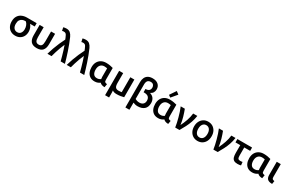

<svg xmlns="http://www.w3.org/2000/svg" viewBox="240 -2681 7194 4747"><g transform="rotate(30 3836.5 -308.0)"><path d="M298 13Q226 13 169.5 -19Q113 -51 81 -110.5Q49 -170 49 -251Q49 -345 87 -405Q125 -465 189 -493.5Q253 -522 331 -522H607V-427H473Q505 -392 524 -342Q543 -292 543 -239Q543 -163 512.5 -106.5Q482 -50 427 -18.5Q372 13 298 13ZM298 -87Q359 -87 393 -130Q427 -173 427 -244Q427 -300 407.5 -348.5Q388 -397 353 -427H329Q292 -427 255 -412Q218 -397 192.5 -359Q167 -321 167 -251Q167 -173 203 -130Q239 -87 298 -87Z M912 13Q796 13 744 -48Q692 -109 692 -224V-522H807V-237Q807 -156 832 -121.5Q857 -87 912 -87Q968 -87 993 -121.5Q1018 -156 1018 -237V-522H1133V-224Q1133 -109 1081 -48Q1029 13 912 13Z M1215 0Q1239 -87 1272.5 -180Q1306 -273 1344.5 -361.5Q1383 -450 1422 -524Q1417 -536 1412.5 -547.5Q1408 -559 1404 -569Q1388 -608 1374 -632.5Q1360 -657 1341.5 -667.5Q1323 -678 1294 -678Q1269 -678 1246 -670L1226 -762Q1240 -767 1262 -771.5Q1284 -776 1314 -776Q1383 -776 1423.5 -741Q1464 -706 1494 -641Q1530 -559 1562.5 -472.5Q1595 -386 1623.5 -301Q1652 -216 1675 -139Q1698 -62 1715 0H1593Q1578 -59 1558 -130.5Q1538 -202 1516 -273.5Q1494 -345 1472 -404Q1443 -341 1416.5 -268.5Q1390 -196 1368.5 -125.5Q1347 -55 1333 0Z M1766 0Q1790 -87 1823.5 -180Q1857 -273 1895.5 -361.5Q1934 -450 1973 -524Q1968 -536 1963.5 -547.5Q1959 -559 1955 -569Q1939 -608 1925 -632.5Q1911 -657 1892.5 -667.5Q1874 -678 1845 -678Q1820 -678 1797 -670L1777 -762Q1791 -767 1813 -771.5Q1835 -776 1865 -776Q1934 -776 1974.5 -741Q2015 -706 2045 -641Q2081 -559 2113.5 -472.5Q2146 -386 2174.5 -301Q2203 -216 2226 -139Q2249 -62 2266 0H2144Q2129 -59 2109 -130.5Q2089 -202 2067 -273.5Q2045 -345 2023 -404Q1994 -341 1967.5 -268.5Q1941 -196 1919.5 -125.5Q1898 -55 1884 0Z M2562 11Q2484 11 2431.5 -23Q2379 -57 2352 -118Q2325 -179 2325 -261Q2325 -344 2357.5 -405Q2390 -466 2450 -499.5Q2510 -533 2591 -533Q2648 -533 2702 -523.5Q2756 -514 2789 -503V-169Q2789 -119 2807 -104.5Q2825 -90 2867 -85L2851 10Q2803 9 2769 -3.5Q2735 -16 2715 -40Q2692 -22 2654 -5.5Q2616 11 2562 11ZM2574 -87Q2610 -87 2637 -98Q2664 -109 2680 -121Q2674 -150 2674 -183V-425Q2664 -427 2643.5 -431Q2623 -435 2594 -435Q2523 -435 2482.5 -388Q2442 -341 2442 -258Q2442 -182 2474 -134.5Q2506 -87 2574 -87Z M2962 174V-522H3077V-246Q3077 -156 3104.5 -122Q3132 -88 3192 -88Q3220 -88 3244.5 -91Q3269 -94 3281 -96V-522H3396V-18Q3361 -8 3308.5 1Q3256 10 3190 10Q3112 10 3071 -24Q3074 1 3075 26.5Q3076 52 3076 85V174Z M3548 186V-541Q3548 -610 3572.5 -663Q3597 -716 3647.5 -746Q3698 -776 3777 -776Q3879 -776 3937.5 -724.5Q3996 -673 3996 -587Q3996 -534 3971.5 -493.5Q3947 -453 3897 -430Q3979 -403 4012.5 -348Q4046 -293 4046 -225Q4046 -107 3978 -48.5Q3910 10 3792 10Q3751 10 3718 1Q3685 -8 3663 -18V186ZM3787 -90Q3849 -90 3888 -124.5Q3927 -159 3927 -225Q3927 -289 3889.5 -327Q3852 -365 3764 -365H3750V-459H3761Q3813 -459 3847 -487Q3881 -515 3881 -574Q3881 -616 3855 -646Q3829 -676 3779 -676Q3718 -676 3690.5 -640Q3663 -604 3663 -539V-122Q3682 -110 3714.5 -100Q3747 -90 3787 -90Z M4379 11Q4301 11 4248.5 -23Q4196 -57 4169 -118Q4142 -179 4142 -261Q4142 -344 4174.5 -405Q4207 -466 4267 -499.5Q4327 -533 4408 -533Q4465 -533 4519 -523.5Q4573 -514 4606 -503V-169Q4606 -119 4624 -104.5Q4642 -90 4684 -85L4668 10Q4620 9 4586 -3.5Q4552 -16 4532 -40Q4509 -22 4471 -5.5Q4433 11 4379 11ZM4391 -87Q4427 -87 4454 -98Q4481 -109 4497 -121Q4491 -150 4491 -183V-425Q4481 -427 4460.5 -431Q4440 -435 4411 -435Q4340 -435 4299.5 -388Q4259 -341 4259 -258Q4259 -182 4291 -134.5Q4323 -87 4391 -87ZM4387 -579 4326 -624 4446 -802 4525 -743Z M4863 0Q4856 -53 4841.5 -120Q4827 -187 4807.5 -259Q4788 -331 4765.5 -399Q4743 -467 4719 -522H4837Q4871 -435 4901.5 -329.5Q4932 -224 4945 -118Q4992 -210 5028 -314Q5064 -418 5075 -522H5194Q5179 -421 5148.5 -333.5Q5118 -246 5076 -164.5Q5034 -83 4985 0Z M5502 13Q5429 13 5373 -21.5Q5317 -56 5285 -117.5Q5253 -179 5253 -262Q5253 -344 5285.5 -405.5Q5318 -467 5374 -501Q5430 -535 5502 -535Q5576 -535 5632 -501Q5688 -467 5720 -405.5Q5752 -344 5752 -262Q5752 -179 5720.5 -117.5Q5689 -56 5633 -21.5Q5577 13 5502 13ZM5502 -87Q5564 -87 5599 -134Q5634 -181 5634 -262Q5634 -342 5599 -389Q5564 -436 5502 -436Q5441 -436 5406 -389Q5371 -342 5371 -262Q5371 -181 5406 -134Q5441 -87 5502 -87Z M5953 0Q5946 -53 5931.5 -120Q5917 -187 5897.5 -259Q5878 -331 5855.5 -399Q5833 -467 5809 -522H5927Q5961 -435 5991.5 -329.5Q6022 -224 6035 -118Q6082 -210 6118 -314Q6154 -418 6165 -522H6284Q6269 -421 6238.5 -333.5Q6208 -246 6166 -164.5Q6124 -83 6075 0Z M6644 10Q6574 10 6537.5 -15.5Q6501 -41 6487.5 -88.5Q6474 -136 6474 -202V-427H6337V-522H6757V-427H6588V-195Q6588 -134 6605.5 -111.5Q6623 -89 6665 -89Q6685 -89 6700 -91Q6715 -93 6731 -96L6741 -3Q6724 2 6700 6Q6676 10 6644 10Z M7063 11Q6985 11 6932.5 -23Q6880 -57 6853 -118Q6826 -179 6826 -261Q6826 -344 6858.5 -405Q6891 -466 6951 -499.5Q7011 -533 7092 -533Q7149 -533 7203 -523.5Q7257 -514 7290 -503V-169Q7290 -119 7308 -104.5Q7326 -90 7368 -85L7352 10Q7304 9 7270 -3.5Q7236 -16 7216 -40Q7193 -22 7155 -5.5Q7117 11 7063 11ZM7075 -87Q7111 -87 7138 -98Q7165 -109 7181 -121Q7175 -150 7175 -183V-425Q7165 -427 7144.5 -431Q7124 -435 7095 -435Q7024 -435 6983.5 -388Q6943 -341 6943 -258Q6943 -182 6975 -134.5Q7007 -87 7075 -87Z M7635 10Q7537 9 7499 -30.5Q7461 -70 7461 -146V-522H7576V-156Q7576 -115 7591.5 -99.5Q7607 -84 7649 -79Z"/></g></svg>

Font: Ubuntu Sans SemiBold
Style: Regular
Weight: 600
Designer: Dalton Maag Ltd
Foundry: Dalton Maag Ltd
Version: Version 1.006; ttfautohint (v1.8.4.7-5d5b)